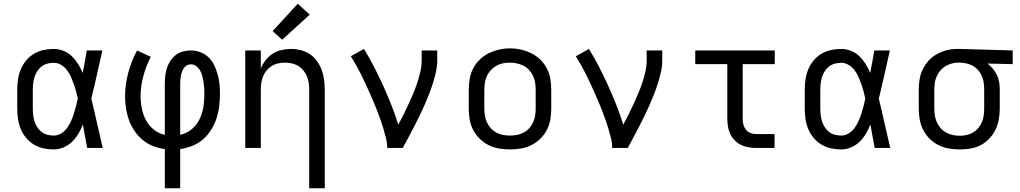

<svg xmlns="http://www.w3.org/2000/svg" viewBox="-20 -789 5440 1024"><path d="M266 8Q238 8 211 2Q184 -4 160 -18.5Q136 -33 118.5 -54.5Q101 -76 90.5 -101.5Q80 -127 76 -154.5Q72 -182 72 -210V-310Q72 -338 76 -365.5Q80 -393 90.5 -418.5Q101 -444 118.5 -465.5Q136 -487 160 -501.5Q184 -516 211 -522Q238 -528 266 -528Q293 -528 318.5 -518Q344 -508 363 -489.5Q382 -471 396.5 -448Q411 -425 421 -400Q427 -430 432.5 -460Q438 -490 443 -520H526Q511 -456 497 -391.5Q483 -327 467 -263Q483 -198 497.5 -132Q512 -66 528 0H445Q439 -31 433.5 -62Q428 -93 422 -125Q412 -99 398 -75.5Q384 -52 364.5 -33Q345 -14 319 -3Q293 8 266 8ZM266 -66Q287 -66 305.5 -77Q324 -88 336.5 -105Q349 -122 358 -141.5Q367 -161 373.5 -181.5Q380 -202 385.5 -222.5Q391 -243 395 -263Q391 -283 385.5 -303Q380 -323 373 -342.5Q366 -362 357.5 -381Q349 -400 336 -416.5Q323 -433 305 -443.5Q287 -454 266 -454Q249 -454 232 -449.5Q215 -445 201.5 -434.5Q188 -424 178.5 -409Q169 -394 164 -378Q159 -362 157 -344.5Q155 -327 155 -310V-210Q155 -193 157 -175.5Q159 -158 164 -142Q169 -126 178.5 -111Q188 -96 201.5 -85.5Q215 -75 232 -70.5Q249 -66 266 -66Z M859 215V6Q827 2 796.5 -10Q766 -22 741 -42.5Q716 -63 697.5 -90.5Q679 -118 668 -148Q657 -178 652 -210Q647 -242 647 -275Q647 -339 664 -401.5Q681 -464 711 -520L784 -486Q759 -437 744.5 -383.5Q730 -330 730 -276Q730 -243 736.5 -210Q743 -177 758.5 -148Q774 -119 800 -98Q826 -77 859 -70V-343Q859 -364 861.5 -385.5Q864 -407 870.5 -427Q877 -447 889 -465Q901 -483 918 -496Q935 -509 956 -514.5Q977 -520 998 -520Q1024 -520 1049 -510.5Q1074 -501 1092.5 -483Q1111 -465 1122.5 -441Q1134 -417 1141 -392Q1148 -367 1150.5 -341Q1153 -315 1153 -289Q1153 -256 1149 -222.5Q1145 -189 1134.5 -157Q1124 -125 1106 -96.5Q1088 -68 1063 -46Q1038 -24 1006.5 -11.5Q975 1 941 6V215ZM941 -70Q964 -75 984 -87Q1004 -99 1019.5 -116.5Q1035 -134 1045 -155Q1055 -176 1060.5 -198.5Q1066 -221 1068 -244Q1070 -267 1070 -290Q1070 -306 1069 -321.5Q1068 -337 1065.5 -352.5Q1063 -368 1059 -383.5Q1055 -399 1047.5 -412.5Q1040 -426 1027 -436Q1014 -446 998 -446Q987 -446 977.5 -441Q968 -436 961.5 -427Q955 -418 951 -407.5Q947 -397 945 -386.5Q943 -376 942 -365Q941 -354 941 -343Z M1629 215V-310Q1629 -328 1626.5 -346.5Q1624 -365 1617 -382Q1610 -399 1598 -413.5Q1586 -428 1570.5 -437.5Q1555 -447 1536.5 -451Q1518 -455 1500 -455Q1482 -455 1463.5 -451Q1445 -447 1429.5 -437.5Q1414 -428 1402 -413.5Q1390 -399 1383 -382Q1376 -365 1373.5 -346.5Q1371 -328 1371 -310V0H1288V-520H1371V-424Q1381 -448 1397 -468.5Q1413 -489 1434 -502.5Q1455 -516 1480.5 -522Q1506 -528 1532 -528Q1558 -528 1584.5 -521.5Q1611 -515 1633 -500Q1655 -485 1671 -462.5Q1687 -440 1696 -415Q1705 -390 1708.5 -363.5Q1712 -337 1712 -310V215ZM1485 -577 1434 -623 1568 -769 1632 -711Z M2045 0Q2045 -27 2038.5 -52.5Q2032 -78 2024.5 -103.5Q2017 -129 2008 -154Q1999 -179 1989.5 -203.5Q1980 -228 1969.5 -252.5Q1959 -277 1948 -301.5Q1937 -326 1926 -349.5Q1915 -373 1903 -397Q1891 -421 1878 -444Q1865 -467 1851 -489L1921 -528Q1950 -481 1975.5 -431.5Q2001 -382 2024 -331Q2047 -280 2067.5 -228.5Q2088 -177 2104 -124Q2119 -151 2132.5 -178.5Q2146 -206 2159 -234Q2172 -262 2184 -290.5Q2196 -319 2205.5 -348Q2215 -377 2222 -407Q2229 -437 2229 -468V-520H2312V-468Q2312 -436 2305 -405Q2298 -374 2288.5 -344Q2279 -314 2267.5 -284.5Q2256 -255 2243 -226Q2230 -197 2216 -168.5Q2202 -140 2187.5 -111.5Q2173 -83 2158 -55.5Q2143 -28 2128 0Z M2700 8Q2671 8 2641.5 3Q2612 -2 2586 -15Q2560 -28 2538.5 -49Q2517 -70 2503.5 -96Q2490 -122 2485 -151.5Q2480 -181 2480 -210V-310Q2480 -339 2485 -368.5Q2490 -398 2503.5 -424Q2517 -450 2538.5 -471Q2560 -492 2586.5 -505Q2613 -518 2642 -524.5Q2671 -531 2700 -531Q2729 -531 2758 -524.5Q2787 -518 2813.5 -505Q2840 -492 2861.5 -471Q2883 -450 2896.5 -424Q2910 -398 2915 -368.5Q2920 -339 2920 -310V-210Q2920 -181 2915 -151.5Q2910 -122 2896.5 -96Q2883 -70 2861.5 -49Q2840 -28 2814 -15Q2788 -2 2758.5 3Q2729 8 2700 8ZM2700 -66Q2719 -66 2737.5 -69.5Q2756 -73 2773 -82Q2790 -91 2802.5 -105Q2815 -119 2823 -136.5Q2831 -154 2834 -172.5Q2837 -191 2837 -210V-310Q2837 -329 2834 -348Q2831 -367 2823 -384Q2815 -401 2802 -415.5Q2789 -430 2772 -438.5Q2755 -447 2736 -451Q2717 -455 2698 -455Q2679 -455 2660.5 -451Q2642 -447 2626 -437.5Q2610 -428 2597 -414Q2584 -400 2576.5 -383Q2569 -366 2566 -347.5Q2563 -329 2563 -310V-210Q2563 -191 2566 -172.5Q2569 -154 2577 -136.5Q2585 -119 2597.5 -105Q2610 -91 2627 -82Q2644 -73 2662.5 -69.5Q2681 -66 2700 -66Z M3245 0Q3245 -27 3238.5 -52.5Q3232 -78 3224.5 -103.5Q3217 -129 3208 -154Q3199 -179 3189.5 -203.5Q3180 -228 3169.5 -252.5Q3159 -277 3148 -301.5Q3137 -326 3126 -349.5Q3115 -373 3103 -397Q3091 -421 3078 -444Q3065 -467 3051 -489L3121 -528Q3150 -481 3175.5 -431.5Q3201 -382 3224 -331Q3247 -280 3267.5 -228.5Q3288 -177 3304 -124Q3319 -151 3332.5 -178.5Q3346 -206 3359 -234Q3372 -262 3384 -290.5Q3396 -319 3405.5 -348Q3415 -377 3422 -407Q3429 -437 3429 -468V-520H3512V-468Q3512 -436 3505 -405Q3498 -374 3488.5 -344Q3479 -314 3467.5 -284.5Q3456 -255 3443 -226Q3430 -197 3416 -168.5Q3402 -140 3387.5 -111.5Q3373 -83 3358 -55.5Q3343 -28 3328 0Z M4013 0Q3993 0 3972 -3.5Q3951 -7 3932.5 -16Q3914 -25 3899 -40Q3884 -55 3875 -74Q3866 -93 3862.5 -113.5Q3859 -134 3859 -155V-447H3688V-520H4112V-447H3941V-155Q3941 -139 3945 -124Q3949 -109 3958.5 -97Q3968 -85 3983 -79.5Q3998 -74 4013 -74H4111V0Z M4466 8Q4438 8 4411 2Q4384 -4 4360 -18.5Q4336 -33 4318.5 -54.5Q4301 -76 4290.5 -101.5Q4280 -127 4276 -154.5Q4272 -182 4272 -210V-310Q4272 -338 4276 -365.5Q4280 -393 4290.5 -418.5Q4301 -444 4318.5 -465.5Q4336 -487 4360 -501.5Q4384 -516 4411 -522Q4438 -528 4466 -528Q4493 -528 4518.5 -518Q4544 -508 4563 -489.5Q4582 -471 4596.5 -448Q4611 -425 4621 -400Q4627 -430 4632.5 -460Q4638 -490 4643 -520H4726Q4711 -456 4697 -391.5Q4683 -327 4667 -263Q4683 -198 4697.5 -132Q4712 -66 4728 0H4645Q4639 -31 4633.5 -62Q4628 -93 4622 -125Q4612 -99 4598 -75.5Q4584 -52 4564.5 -33Q4545 -14 4519 -3Q4493 8 4466 8ZM4466 -66Q4487 -66 4505.5 -77Q4524 -88 4536.5 -105Q4549 -122 4558 -141.5Q4567 -161 4573.5 -181.5Q4580 -202 4585.5 -222.5Q4591 -243 4595 -263Q4591 -283 4585.5 -303Q4580 -323 4573 -342.5Q4566 -362 4557.5 -381Q4549 -400 4536 -416.5Q4523 -433 4505 -443.5Q4487 -454 4466 -454Q4449 -454 4432 -449.5Q4415 -445 4401.5 -434.5Q4388 -424 4378.5 -409Q4369 -394 4364 -378Q4359 -362 4357 -344.5Q4355 -327 4355 -310V-210Q4355 -193 4357 -175.5Q4359 -158 4364 -142Q4369 -126 4378.5 -111Q4388 -96 4401.5 -85.5Q4415 -75 4432 -70.5Q4449 -66 4466 -66Z M5099 8Q5070 8 5041 3Q5012 -2 4985.5 -15Q4959 -28 4938 -49Q4917 -70 4903.5 -96.5Q4890 -123 4885 -152Q4880 -181 4880 -210V-310Q4880 -338 4884.5 -366Q4889 -394 4901.5 -419.5Q4914 -445 4933 -466Q4952 -487 4977 -500.5Q5002 -514 5029 -521Q5056 -528 5085 -528Q5088 -528 5092 -528Q5096 -528 5100 -528L5381 -520V-447L5246 -450Q5262 -439 5275 -423Q5288 -407 5297 -388.5Q5306 -370 5309 -350Q5312 -330 5312 -310V-210Q5312 -181 5307 -152.5Q5302 -124 5289.5 -98Q5277 -72 5257 -50.5Q5237 -29 5211.5 -15.5Q5186 -2 5157 3Q5128 8 5099 8ZM5099 -65Q5117 -65 5135.5 -69Q5154 -73 5170 -82.5Q5186 -92 5198 -106.5Q5210 -121 5217 -138Q5224 -155 5226.5 -173.5Q5229 -192 5229 -210V-310Q5229 -327 5227 -344.5Q5225 -362 5218.5 -378.5Q5212 -395 5201.5 -409Q5191 -423 5176.5 -433Q5162 -443 5145 -448Q5128 -453 5111 -454L5100 -455Q5098 -455 5095.5 -455Q5093 -455 5091 -455Q5073 -455 5055 -450Q5037 -445 5021.5 -435.5Q5006 -426 4994.5 -412Q4983 -398 4975.5 -381Q4968 -364 4965.5 -346Q4963 -328 4963 -310V-210Q4963 -191 4966 -172.5Q4969 -154 4976.5 -137Q4984 -120 4997 -105.5Q5010 -91 5026.5 -82Q5043 -73 5061.5 -69Q5080 -65 5099 -65Z"/></svg>

Font: Zed Mono Extended
Style: Regular
Weight: 400
Width: 7
Monospace: yes
Designer: Belleve Invis
Foundry: Belleve Invis
Version: Version 1.0.0; ttfautohint (v1.8.4)